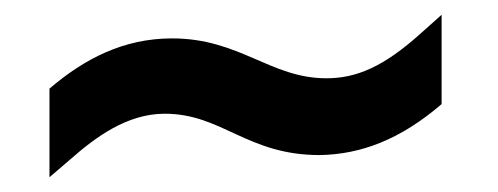

<svg xmlns="http://www.w3.org/2000/svg" viewBox="-20 -386 675 260"><path d="M47 -266V-146L75 -170C109 -200 152 -232 203 -232C281 -232 314 -176 413 -176C469 -177 522 -197 578 -245V-366L550 -341C499 -295 462 -280 422 -280C346 -280 305 -334 213 -334C148 -334 95 -307 47 -266Z"/></svg>

Font: Mint Spirit No2
Style: Bold
Weight: 700
Designer: HARENDAL Hirwen
Foundry: Arkandis Digital Foundry.
Version: Version 1.004;FFEdit